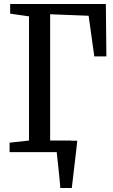

<svg xmlns="http://www.w3.org/2000/svg" viewBox="-20 -763 569 963"><path d="M172 -58H337V-35.5H172ZM282.5 180Q281 159.5 278.8 136.5Q276.5 113.5 274 89.5Q271.5 65.5 269 42.8Q266.5 20 264.5 0L217.5 -57H367.5Q365.5 -37 362.8 -13.2Q360 10.5 357 36.2Q354 62 351 87.5Q348 113 345.2 136.8Q342.5 160.5 340 180ZM28 0V-47.5L125.5 -58V-681L31 -694.5V-743H511L513.5 -480H453L424.5 -684L231.5 -691.5V-58L345.5 -47.5V0Z"/></svg>

Font: Merriweather 24pt SemiCondensed
Style: Regular
Weight: 400
Width: 4
Designer: Eben Sorkin
Foundry: Eben Sorkin
Version: Version 2.100